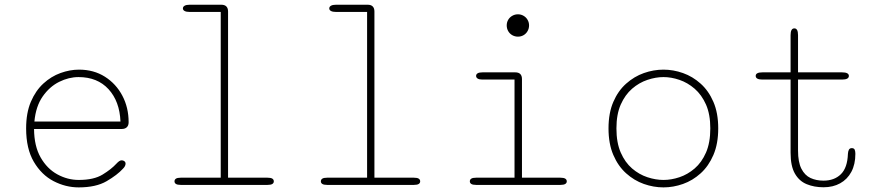

<svg xmlns="http://www.w3.org/2000/svg" viewBox="-20 -782 3754 812"><path d="M313 10.5Q257.5 10.5 206.5 -16Q155.5 -42.5 123 -97.8Q90.5 -153 90.5 -239Q90.5 -304.5 110.5 -351.5Q130.5 -398.5 163.5 -428.8Q196.5 -459 236 -473.2Q275.5 -487.5 314 -487.5Q376.5 -487.5 423.8 -457.5Q471 -427.5 497.5 -377.2Q524 -327 524 -265Q524 -251 516.2 -243.8Q508.5 -236.5 495 -236.5H124Q124.5 -164 151.8 -116.2Q179 -68.5 222.2 -44.8Q265.5 -21 313 -21Q377 -21 414 -43.8Q451 -66.5 472 -89.5Q478.5 -96.5 483.8 -100.2Q489 -104 495 -104Q501 -104 506 -100.2Q511 -96.5 511 -90Q511 -85 508.5 -79.8Q506 -74.5 500.5 -69Q476 -42 431 -15.8Q386 10.5 313 10.5ZM125.5 -268H489.5Q486 -353.5 439 -404.8Q392 -456 312 -456Q271 -456 230.2 -435.8Q189.5 -415.5 160.5 -374Q131.5 -332.5 125.5 -268Z M744.5 0Q730.5 0 724.2 -4Q718 -8 718 -15Q718 -22.5 724.2 -26.5Q730.5 -30.5 744.5 -30.5H913.5V-731.5H782Q768 -731.5 760.8 -735.5Q753.5 -739.5 753.5 -746.5Q753.5 -753.5 760.8 -757.8Q768 -762 782 -762H916Q930 -762 937.2 -754.8Q944.5 -747.5 944.5 -733.5V-30.5H1111.5Q1125.5 -30.5 1131.8 -26.5Q1138 -22.5 1138 -15Q1138 -8 1131.8 -4Q1125.5 0 1111.5 0Z M1363.5 0Q1349.5 0 1343.2 -4Q1337 -8 1337 -15Q1337 -22.5 1343.2 -26.5Q1349.5 -30.5 1363.5 -30.5H1532.5V-731.5H1401Q1387 -731.5 1379.8 -735.5Q1372.5 -739.5 1372.5 -746.5Q1372.5 -753.5 1379.8 -757.8Q1387 -762 1401 -762H1535Q1549 -762 1556.2 -754.8Q1563.5 -747.5 1563.5 -733.5V-30.5H1730.5Q1744.5 -30.5 1750.8 -26.5Q1757 -22.5 1757 -15Q1757 -8 1750.8 -4Q1744.5 0 1730.5 0Z M1993.5 -30.5H2156V-445.5H2020.5Q2006.5 -445.5 2000 -449.8Q1993.5 -454 1993.5 -461Q1993.5 -468 2000 -472Q2006.5 -476 2020.5 -476H2159Q2187.5 -476 2187.5 -447.5V-30.5H2350Q2364 -30.5 2370.5 -26.5Q2377 -22.5 2377 -15Q2377 -8 2370.5 -4Q2364 0 2350 0H1993.5Q1979.5 0 1973.2 -4Q1967 -8 1967 -15Q1967 -22.5 1973.2 -26.5Q1979.5 -30.5 1993.5 -30.5ZM2123 -674.5Q2123 -687.5 2129.2 -698.2Q2135.5 -709 2146.5 -715.2Q2157.5 -721.5 2170.5 -721.5Q2183.5 -721.5 2194.2 -715.2Q2205 -709 2211.2 -698.2Q2217.5 -687.5 2217.5 -674.5Q2217.5 -661.5 2211.2 -650.5Q2205 -639.5 2194.2 -633.2Q2183.5 -627 2170.5 -627Q2157.5 -627 2146.5 -633.2Q2135.5 -639.5 2129.2 -650.5Q2123 -661.5 2123 -674.5Z M2786 10.5Q2744 10.5 2703 -4Q2662 -18.5 2628 -49Q2594 -79.5 2573.8 -126.8Q2553.5 -174 2553.5 -239Q2553.5 -304 2573.8 -351Q2594 -398 2628 -428.2Q2662 -458.5 2703 -473Q2744 -487.5 2786 -487.5Q2827.5 -487.5 2868.5 -473Q2909.5 -458.5 2943.2 -428.2Q2977 -398 2997.2 -351Q3017.5 -304 3017.5 -239Q3017.5 -174 2997.2 -126.8Q2977 -79.5 2943.2 -49Q2909.5 -18.5 2868.5 -4Q2827.5 10.5 2786 10.5ZM2786 -21Q2819 -21 2853.5 -32.5Q2888 -44 2917.8 -69.5Q2947.5 -95 2965.8 -136.8Q2984 -178.5 2984 -239Q2984 -298.5 2965.8 -339.8Q2947.5 -381 2917.8 -406.8Q2888 -432.5 2853.5 -444.2Q2819 -456 2786 -456Q2753 -456 2718 -444.2Q2683 -432.5 2653.2 -406.8Q2623.5 -381 2605.2 -339.8Q2587 -298.5 2587 -239Q2587 -178.5 2605.2 -136.8Q2623.5 -95 2653.2 -69.5Q2683 -44 2718 -32.5Q2753 -21 2786 -21Z M3204.5 -445.5Q3176 -445.5 3176 -461Q3176 -476 3204.5 -476H3323.5V-633.5Q3323.5 -662 3339.5 -662Q3355 -662 3355 -633.5V-476H3541Q3570 -476 3570 -461Q3570 -445.5 3541 -445.5H3355V-145.5Q3355 -96.5 3369.2 -68.5Q3383.5 -40.5 3407.8 -29.2Q3432 -18 3462.5 -18Q3508.5 -18 3536.2 -45.2Q3564 -72.5 3566 -131.5Q3566.5 -141.5 3570 -148.5Q3573.5 -155.5 3582.5 -155.5Q3592 -155.5 3594.8 -148.5Q3597.5 -141.5 3597.5 -131.5Q3597.5 -87 3580.5 -55.2Q3563.5 -23.5 3533.2 -6.8Q3503 10 3463 10Q3423.5 10 3391.8 -3Q3360 -16 3341.8 -47.8Q3323.5 -79.5 3323.5 -136V-445.5Z"/></svg>

Font: Sono ExtraLight
Style: Regular
Weight: 200
Designer: Tyler Finck
Foundry: Tyler Finck
Version: Version 2.112